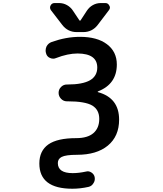

<svg xmlns="http://www.w3.org/2000/svg" viewBox="-20 -1000 1040 1227"><path d="M442.4 206.1Q231.4 206.1 231.4 44.9Q231.4 -36.1 289.1 -77.1Q346.7 -117.2 466.8 -117.2Q540 -117.2 577.1 -149.4Q614.3 -181.6 614.3 -240.2Q614.3 -297.9 570.3 -325.2Q524.4 -352.5 412.1 -352.5H407.2Q385.7 -352.5 370.1 -368.7Q354.5 -384.8 354.5 -406.7Q354.5 -428.7 370.1 -444.3Q385.7 -460 407.2 -460H412.1Q507.8 -460 555.7 -487.3Q601.6 -514.6 601.6 -568.4Q601.6 -657.2 476.6 -658.2Q413.1 -658.2 337.9 -628.9Q329.1 -625 320.3 -625Q309.6 -625 298.8 -629.9Q279.3 -638.7 274.4 -659.2Q271.5 -668 271.5 -676.8Q271.5 -690.4 277.3 -703.1Q288.1 -723.6 309.6 -731.4Q402.3 -764.6 491.2 -764.6Q600.6 -764.6 663.1 -717.8Q726.6 -669.9 726.6 -587.9Q726.6 -462.9 606.4 -416Q604.5 -415 604.5 -413.1Q604.5 -411.1 606.4 -411.1Q741.2 -374 741.2 -235.4Q741.2 -128.9 668.9 -69.3Q597.7 -10.7 471.7 -10.7Q400.4 -10.7 374 2.9Q349.6 15.6 349.6 42Q349.6 106.4 444.3 106.4Q483.4 106.4 528.3 96.7Q534.2 94.7 539.1 94.7Q552.7 94.7 564.5 102.5Q581.1 113.3 585 131.8Q585.9 137.7 585.9 142.6Q585.9 158.2 577.1 170.9Q566.4 189.5 545.9 194.3Q493.2 206.1 442.4 206.1ZM470.7 -794.9Q413.1 -794.9 377.9 -840.8L305.7 -934.6Q299.8 -942.4 299.8 -951.2Q299.8 -958 302.7 -963.9Q310.5 -980.5 329.1 -980.5H357.4Q384.8 -980.5 408.2 -967.3Q431.6 -954.1 446.3 -931.6L487.3 -870.1Q488.3 -868.2 491.2 -868.2Q494.1 -868.2 495.1 -870.1L535.2 -931.6Q549.8 -954.1 573.2 -967.3Q596.7 -980.5 624 -980.5H653.3Q670.9 -980.5 678.7 -963.9Q682.6 -958 682.6 -951.2Q682.6 -942.4 675.8 -934.6L604.5 -840.8Q569.3 -794.9 511.7 -794.9Z"/></svg>

Font: Rounded Mgen+ 2m medium
Style: Regular
Weight: 500
Designer: [Source Han Sans]
Ryoko NISHIZUKA  (kana & ideographs); Paul D. Hunt (Latin, Greek & Cyrillic); Wenlong ZHANG  (bopomofo
Version: Version 1.059.20150602